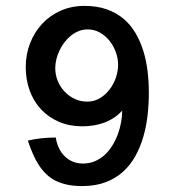

<svg xmlns="http://www.w3.org/2000/svg" viewBox="-20 -627 596 655"><path d="M396.9 -249.7Q396.9 -230.5 393 -209.3Q389.2 -188.2 381.7 -168.2Q374.2 -148.1 363.1 -130.2Q352 -112.2 337.2 -98.6Q322.4 -85 303.9 -77.1Q285.4 -69.1 263 -69.1Q243.6 -69.1 227.7 -75.9Q211.8 -82.6 200 -94.6Q188.2 -106.6 180.6 -122.8Q173 -139 170.4 -157.8Q158.1 -157.8 146.1 -157.2Q134.1 -156.6 122.2 -155.4Q110.3 -154.1 98.4 -152.2Q86.6 -150.3 74.9 -147.4Q83.3 -122.7 92.4 -101.6Q101.5 -80.6 112.8 -63.3Q124.1 -46.1 138 -32.8Q151.9 -19.4 169.7 -10.5Q187.6 -1.6 209.8 3.1Q232 7.8 260.2 7.8Q305.5 7.8 339.9 -5.2Q374.3 -18.2 399.6 -41Q424.9 -63.9 441.8 -94.5Q458.8 -125.2 469 -160.6Q479.2 -196 483.5 -234.4Q487.8 -272.8 487.8 -310.4Q487.8 -347.5 483.5 -383.7Q479.2 -419.9 469.1 -452.8Q459 -485.6 442.4 -514Q425.9 -542.3 401.5 -562.9Q377.1 -583.5 344 -595.2Q310.9 -606.9 268.2 -606.9Q224 -606.9 187.1 -590.6Q150.2 -574.2 123.7 -545.7Q97.2 -517.1 82.5 -479.1Q67.8 -441.1 67.8 -397.9Q67.8 -354.6 81.4 -317.7Q95.1 -280.8 120.3 -253.8Q145.4 -226.9 181 -211.5Q216.6 -196.1 260.4 -196.1Q279.5 -196.1 298.4 -199Q317.4 -202 335 -208.4Q352.5 -214.8 368.3 -225.1Q384.1 -235.4 396.9 -249.7ZM278.8 -526.7Q301.9 -526.7 320.9 -515.8Q340 -505 353.8 -487.6Q367.5 -470.3 375.2 -448.9Q382.9 -427.4 382.9 -406Q382.9 -384.5 375.3 -362.2Q367.7 -339.8 353.8 -321.6Q339.8 -303.4 320.5 -291.8Q301.1 -280.3 277.2 -280.3Q254.4 -280.3 234.6 -289.7Q214.8 -299.2 200.1 -314.9Q185.4 -330.6 176.9 -351.3Q168.5 -372.1 168.5 -394.4Q168.5 -409 172.2 -424.5Q175.9 -439.9 182.9 -454.5Q189.8 -469.1 199.7 -482.3Q209.5 -495.4 221.8 -505.3Q234.2 -515.2 248.5 -520.9Q262.9 -526.7 278.8 -526.7Z"/></svg>

Font: Saysettha
Style: Regular
Weight: 400
Designer: John M. Durdin
Foundry: Lao Script for Windows
Version: Version 2.201